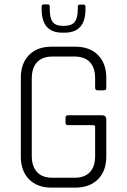

<svg xmlns="http://www.w3.org/2000/svg" viewBox="-20 -856 579 876"><path d="M170 -826Q170 -836 180 -836H198Q207 -836 207 -826V-815Q207 -773 220.5 -755.5Q234 -738 267 -738H272Q306 -738 320.5 -755.5Q335 -773 335 -815V-825Q335 -835 344 -835H361Q370 -835 370 -825V-814Q370 -707 275 -707H264Q170 -707 170 -814ZM324 0H215Q150 0 112.5 -38Q75 -76 75 -142V-501Q75 -567 112.5 -605Q150 -643 215 -643H324Q389 -643 427 -605Q465 -567 465 -501V-456Q465 -444 454 -444H425Q414 -444 414 -456V-499Q414 -547 390 -572.5Q366 -598 320 -598H219Q173 -598 149 -572Q125 -546 125 -499V-144Q125 -97 149 -71Q173 -45 219 -45H320Q366 -45 390 -70.5Q414 -96 414 -144V-276Q414 -285 405 -285H290Q279 -285 279 -296V-319Q279 -330 290 -330H446Q465 -330 465 -310V-142Q465 -76 427 -38Q389 0 324 0Z"/></svg>

Font: Rajdhani
Style: Regular
Weight: 400
Designer: Satya Rajpurohit, Jyotish Sonowal
Foundry: Indian Type Foundry
Version: Version 1.201 February 1, 2022